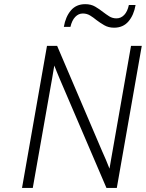

<svg xmlns="http://www.w3.org/2000/svg" viewBox="-20 -926 718 946"><path d="M88.5 0 211.5 -700H261.5L483 -181.5Q492 -162 501.8 -138.8Q511.5 -115.5 519.5 -95Q523 -115.5 527 -138.8Q531 -162 534.5 -181.5L625.5 -700H678.5L555.5 0H504.5L287 -507.5Q281 -521 274 -537.8Q267 -554.5 260 -571.5Q253 -588.5 247.5 -603Q245 -589 242.2 -571.8Q239.5 -554.5 236.5 -537.5Q233.5 -520.5 231 -507L141.5 0ZM542 -789.5Q514.5 -789.5 493.5 -801.8Q472.5 -814 455.5 -827Q440.5 -839.5 424.2 -849.5Q408 -859.5 388 -859.5Q367 -859.5 350.8 -842.8Q334.5 -826 327 -793.5H294.5Q303 -843.5 329.2 -874.5Q355.5 -905.5 400 -905.5Q428.5 -905.5 449.2 -893.2Q470 -881 487.5 -867Q502.5 -855.5 518.2 -845.5Q534 -835.5 554 -835.5Q575.5 -835.5 591.8 -852.2Q608 -869 615 -901.5H648Q639.5 -851.5 613 -820.5Q586.5 -789.5 542 -789.5Z"/></svg>

Font: Overpass ExtraLight
Style: Italic
Weight: 250
Italic angle: -10°
Designer: Delve Withrington, Dave Bailey, Thomas Jockin
Foundry: Delve Fonts LLC
Version: Version 4.000